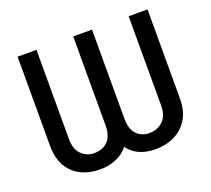

<svg xmlns="http://www.w3.org/2000/svg" viewBox="-124 -887 1159 1055"><g transform="rotate(-20 455.5 -359.5)"><path d="M75.7 -206.5V-727.5H186V-206.5Q186 -146 216.8 -115.7Q247.6 -85.4 291.5 -85.4Q340.8 -85.4 370.8 -115.7Q400.9 -146 400.9 -206.5V-727.5H510.7V-206.5Q510.7 -146 539.3 -115.7Q567.9 -85.4 614.3 -85.4Q661.1 -85.4 693.1 -115.7Q725.1 -146 725.1 -206.5V-727.5H835.4V-206.5Q835.4 -134.8 805.9 -86.7Q776.4 -38.6 726.6 -14.4Q676.8 9.8 614.3 9.8Q563.5 9.8 522.9 -8.1Q482.4 -25.9 456.1 -62Q428.2 -25.9 385.7 -8.1Q343.3 9.8 291.5 9.8Q229 9.8 180.2 -14.4Q131.3 -38.6 103.5 -86.7Q75.7 -134.8 75.7 -206.5Z"/></g></svg>

Font: Inter 20pt Medium
Style: Regular
Weight: 500
Version: Version 4.001;git-66647c0bb